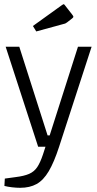

<svg xmlns="http://www.w3.org/2000/svg" viewBox="-20 -723 464 916"><path d="M162 -23 7 -500H72L207 -77H217L352 -500H417L262 -23ZM76 173Q58 173 37 170.5Q16 168 1 164L3 129L54 122Q95 117 119 106.5Q143 96 157.5 74.5Q172 53 185 14L197 -23H262Q238 51 212.5 94Q187 137 154.5 155Q122 173 76 173ZM153 -573 137 -599 276 -699Q282 -703 283 -703Q286 -703 288 -700L324 -654Q330 -646 330 -644Q330 -639 324 -635L301 -617Q297 -614 293.5 -612Q290 -610 281 -608Z"/></svg>

Font: Changa ExtraLight ExtraLight
Style: Regular
Weight: 250
Version: Version 3.002; ttfautohint (v1.8.2)